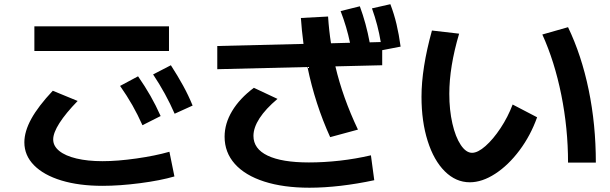

<svg xmlns="http://www.w3.org/2000/svg" viewBox="-20 -836 2852 897"><path d="M93.8 -170.9Q93.8 -221.7 126.2 -280.8Q158.7 -339.8 226.6 -412.1L342.8 -364.3Q287.1 -307.1 257.8 -261.2Q228.5 -215.3 228.5 -184.6Q228.5 -153.8 256.8 -130.9Q285.2 -107.9 337.2 -95.5Q389.2 -83 459 -83Q528.8 -83 616.7 -95.5Q704.6 -107.9 771.5 -127L794.9 -11.7Q730 7.3 634.5 19.8Q539.1 32.2 459 32.2Q349.1 32.2 266.6 7.1Q184.1 -18.1 138.9 -64Q93.8 -109.9 93.8 -170.9ZM140.6 -712.9H769.5V-597.7H140.6ZM541 -434.6 625 -479.5Q657.2 -433.1 682.6 -388.7Q708 -344.2 730.5 -293.9L645.5 -251Q623.5 -300.3 598.4 -344.5Q573.2 -388.7 541 -434.6ZM695.3 -488.3 778.3 -531.2Q811 -480.5 835.4 -436Q859.9 -391.6 879.9 -342.8L795.9 -304.7Q755.4 -397.9 695.3 -488.3Z M1029.3 -197.3Q1029.3 -258.8 1064.5 -317.4Q1099.6 -376 1166 -425.8L1276.4 -374Q1221.2 -327.6 1192.6 -283.7Q1164.1 -239.7 1164.1 -201.2Q1164.1 -140.6 1230.5 -108.9Q1296.9 -77.1 1422.9 -77.1Q1493.2 -77.1 1567.4 -85.4Q1641.6 -93.8 1712.9 -110.4L1728.5 5.9Q1649.4 22.9 1571.8 32Q1494.1 41 1425.8 41Q1304.2 41 1214.6 12.2Q1125 -16.6 1077.1 -70.3Q1029.3 -124 1029.3 -197.3ZM1416.5 -522.9 995.1 -512.7V-621.1L1397.9 -630.9Q1389.2 -697.8 1385.7 -752L1512.7 -758.8Q1517.1 -691.9 1526.4 -633.8L1615.2 -636.2Q1600.1 -709.5 1571.3 -784.2L1661.1 -806.6Q1690.9 -725.6 1707 -638.2L1758.8 -639.6Q1746.1 -717.8 1717.8 -796.9L1803.7 -816.4Q1821.3 -770.5 1832.5 -722.9Q1843.8 -675.3 1851.6 -618.2L1765.6 -601.6V-531.2L1546.9 -525.9Q1581.1 -380.4 1652.3 -230.5L1522.5 -195.3Q1452.1 -350.1 1416.5 -522.9Z M1949.2 -383.8Q1949.2 -517.1 1998 -693.4L2125 -678.7Q2079.1 -523.9 2079.1 -397.5Q2079.1 -322.3 2093.5 -259Q2107.9 -195.8 2132.6 -158.9Q2157.2 -122.1 2185.5 -122.1Q2212.4 -122.1 2248.3 -153.8Q2284.2 -185.5 2318.6 -237.5Q2353 -289.6 2375 -347.7L2489.3 -288.1Q2459 -203.1 2407.2 -133.8Q2355.5 -64.5 2293.9 -24.4Q2232.4 15.6 2174.8 15.6Q2109.9 15.6 2058.3 -35.4Q2006.8 -86.4 1978 -177.5Q1949.2 -268.6 1949.2 -383.8ZM2513.7 -674.8 2633.8 -709Q2696.8 -578.1 2730.2 -416.3Q2763.7 -254.4 2763.7 -76.2H2633.8Q2633.8 -236.3 2602.3 -392.8Q2570.8 -549.3 2513.7 -674.8Z"/></svg>

Font: Pretendard
Style: Bold
Weight: 700
Designer: Base glyphs from Inter by Rasmus Andersson; Hangeul glyphs from Noto Sans CJK(Source Han Sans) by Jang Soo-young and Kan
Foundry: Kil Hyung-jin
Version: Version 1.309